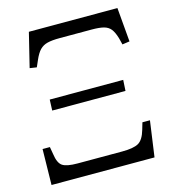

<svg xmlns="http://www.w3.org/2000/svg" viewBox="-106 -798 799 886"><g transform="rotate(-15 293.0 -355.0)"><path d="M106 -542 73 -547 113 -710H536L550 -547L515 -542L507 -574Q498 -604 486 -619Q474 -634 453 -639.5Q432 -645 396 -645H242Q206 -645 184 -639.5Q162 -634 147.5 -619Q133 -604 120 -574ZM123 -331 125 -383H476L473 -331ZM31 0 34 -171H69L75 -136Q81 -92 101 -78.5Q121 -65 173 -65H386Q440 -65 464 -78.5Q488 -92 501 -137L511 -171H547L523 0Z"/></g></svg>

Font: Literata 36pt Light
Style: Italic
Weight: 300
Italic angle: -2°
Designer: Latin by Veronika Burian and Jose Scaglione. Greek by Irene Vlachou. Cyrillic by Vera Evstafieva
Foundry: TypeTogether
Version: Version 3.002